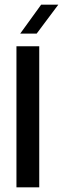

<svg xmlns="http://www.w3.org/2000/svg" viewBox="-20 -797 268 817"><path d="M50 0V-600H147V0ZM66 -654 155 -777H228L136 -654Z"/></svg>

Font: Big Shoulders Text SemiBold
Style: Regular
Weight: 600
Designer: Patric King
Foundry: XO Type Co
Version: Version 1.000; ttfautohint (v1.8.2)